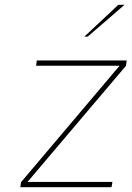

<svg xmlns="http://www.w3.org/2000/svg" viewBox="-20 -784 550 803"><path d="M68 -22 480 -509H131L134 -531H510L507 -509L95 -23H450Q450 -19 448.5 -11.5Q447 -4 446 -1H65ZM475 -764H501L347 -631H333Z"/></svg>

Font: Exo Thin
Style: Italic
Weight: 250
Italic angle: -9°
Designer: Natanael Gama
Foundry: Natanael Gama
Version: Version 1.500; ttfautohint (v1.6)